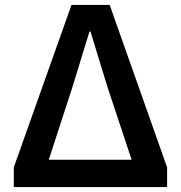

<svg xmlns="http://www.w3.org/2000/svg" viewBox="-20 -759 735 779"><path d="M36 0V-80L270 -739H425L658 -80V0ZM178 -111H514L417 -403L347 -631H343L273 -403Z"/></svg>

Font: Noto Sans SC SemiBold
Style: Regular
Weight: 600
Designer: Ryoko NISHIZUKA 西塚涼子 (kana, bopomofo & ideographs); Paul D. Hunt (Latin, Greek & Cyrillic); Sandoll Communications 산돌커뮤니
Foundry: Adobe
Version: Version 2.004-H2;hotconv 1.0.118;makeotfexe 2.5.65603